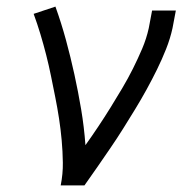

<svg xmlns="http://www.w3.org/2000/svg" viewBox="-20 -562 590 582"><path d="M164 0Q171 -35 170.5 -69Q170 -103 167 -136.5Q164 -170 159 -202.5Q154 -235 147.5 -267.5Q141 -300 134.5 -332Q128 -364 120 -395.5Q112 -427 102.5 -458.5Q93 -490 82 -520L148 -542Q166 -492 180 -440.5Q194 -389 205.5 -336.5Q217 -284 226 -230.5Q235 -177 239 -122Q259 -150 278 -178.5Q297 -207 315 -236Q333 -265 350.5 -294.5Q368 -324 383 -354Q398 -384 411 -414.5Q424 -445 431 -477L441 -530H513L503 -477Q496 -445 483.5 -413.5Q471 -382 456 -351.5Q441 -321 424.5 -291Q408 -261 390 -231.5Q372 -202 353.5 -172.5Q335 -143 315.5 -114.5Q296 -86 276 -57Q256 -28 236 0Z"/></svg>

Font: Lode Term
Style: Italic
Weight: 400
Italic angle: -11°
Monospace: yes
Designer: Belleve Invis
Foundry: Belleve Invis
Version: Version 29.2.0